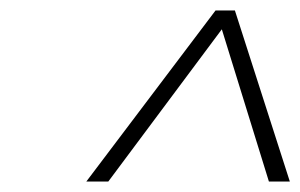

<svg xmlns="http://www.w3.org/2000/svg" viewBox="-20 -680 574 367"><path d="M404 -624 187 -333H145L392 -660H429L534 -333H494Z"/></svg>

Font: Panefresco 1wt
Style: Italic
Weight: 250
Version: Version 1.000